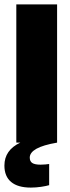

<svg xmlns="http://www.w3.org/2000/svg" viewBox="-35 -647 318 871"><path d="M224 -627V0Q160 11 130 28Q100 45 100 68Q100 85 111.5 92.5Q123 100 149 100Q160 100 170.5 99Q181 98 188 97V193Q175 197 151.5 200.5Q128 204 105 204Q46 204 15.5 178.5Q-15 153 -15 104Q-15 69 3 43Q21 17 57 0H39V-627Z"/></svg>

Font: Blinker ExtraBold
Style: Regular
Weight: 800
Designer: Juergen Huber
Foundry: supertype
Version: Version 1.017;hotconv 1.0.117;makeotfexe 2.5.65602